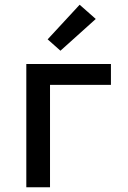

<svg xmlns="http://www.w3.org/2000/svg" viewBox="-20 -790 540 810"><path d="M91 0V-520H448V-432H191V0ZM235 -576 181 -624 316 -770 384 -710Z"/></svg>

Font: Zed Mono Semibold
Style: Regular
Weight: 600
Monospace: yes
Designer: Belleve Invis
Foundry: Belleve Invis
Version: Version 1.0.0; ttfautohint (v1.8.4)